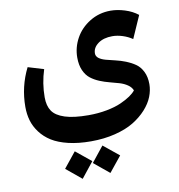

<svg xmlns="http://www.w3.org/2000/svg" viewBox="-93 -654 974 1046"><g transform="rotate(-10 394.0 -131.0)"><path d="M463.9 -354Q463.9 -337.9 478.3 -327.1Q492.7 -316.4 516.1 -310.1Q539.6 -303.7 567.6 -297.4Q595.7 -291 623.5 -280Q651.4 -269 674.8 -252.9Q698.2 -236.8 712.6 -207.5Q727.1 -178.2 727.1 -138.2Q727.1 -104 713.4 -69.1Q699.7 -34.2 669.9 -1.2Q640.1 31.7 598.1 57.4Q556.2 83 494.6 98.4Q433.1 113.8 360.8 113.8Q291 113.8 235.8 100.6Q180.7 87.4 144.5 64.7Q108.4 42 84.5 10Q60.5 -22 50.3 -57.1Q40 -92.3 40 -132.8Q40 -244.6 89.8 -344.2L176.8 -317.9Q152.8 -243.2 152.8 -166Q152.8 -118.7 172.6 -89.6Q192.4 -60.5 241.2 -44.7Q290 -28.8 372.1 -28.8Q425.3 -28.8 472.9 -37.8Q520.5 -46.9 552.7 -61.3Q585 -75.7 606.2 -90.3Q627.4 -105 638.2 -119.1Q630.9 -137.7 611.8 -150.6Q592.8 -163.6 568.4 -170.9Q543.9 -178.2 515.9 -185.3Q487.8 -192.4 461.2 -203.4Q434.6 -214.4 413.1 -231Q391.6 -247.6 378.4 -277.3Q365.2 -307.1 365.2 -348.1Q365.2 -404.3 392.8 -454.6Q420.4 -504.9 472.4 -536.9Q524.4 -568.8 587.9 -568.8Q625 -568.8 666.3 -555.9Q707.5 -543 737.8 -519L683.1 -395Q659.7 -411.1 630.1 -420.7Q600.6 -430.2 573.2 -430.2Q524.4 -430.2 494.1 -408Q463.9 -385.7 463.9 -354ZM349.1 231.9 417 147 502.9 216.8 434.1 301.8ZM194.8 236.8 263.2 151.9 348.1 221.2 279.8 307.1Z"/></g></svg>

Font: FiraGO SemiBold
Style: Italic
Weight: 600
Italic angle: -8°
Designer: bBox Type GmbH
Foundry: bBox Type GmbH
Version: Version 1.001;PS 001.001;hotconv 1.0.88;makeotf.lib2.5.64775